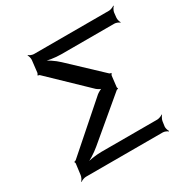

<svg xmlns="http://www.w3.org/2000/svg" viewBox="-154 -795 920 942"><g transform="rotate(-30 306.0 -324.5)"><path d="M580 -649H154C145 -649 130 -655 126 -660L124 -658C128 -653 132 -638 131 -629L123 -560C123 -558 119 -552 118 -551V-548C120 -548 126 -547 128 -545L331 -350C339 -343 354 -334 362 -335L363 -339C355 -338 337 -328 328 -321L72 -96C70 -94 64 -92 63 -93L61 -89C63 -89 64 -84 64 -82L56 -20C55 -11 48 4 42 9L44 11C49 6 65 0 74 0H510C519 0 533 6 538 11L540 9C536 4 531 -11 532 -20L536 -48C537 -57 545 -72 550 -77L549 -79C543 -74 527 -68 518 -68H201C169 -68 126 -61 105 -53V-49C128 -57 166 -81 192 -103L417 -292C418 -294 424 -295 425 -295L428 -298C426 -299 424 -304 425 -307L432 -367C432 -369 436 -375 437 -376V-379C435 -379 429 -380 427 -382L253 -546C230 -568 194 -592 170 -601L168 -597C191 -588 235 -581 270 -581H571C580 -581 595 -575 599 -570L601 -572C597 -577 593 -592 594 -601L597 -629C598 -638 606 -653 612 -658L610 -660C604 -655 589 -649 580 -649Z"/></g></svg>

Font: Gamestation Storm Oblique 
Style: Italic
Weight: 400
Designer: Jonas Hecksher
Foundry: Jonas Hecksher, Playtypeª, e-types AS
Version: Version 1.003